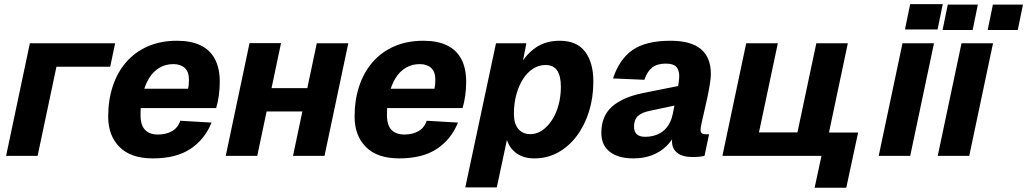

<svg xmlns="http://www.w3.org/2000/svg" viewBox="-20 -742 4890 914"><path d="M9 0 122.2 -536H528L504.6 -424.2H167.6L263.6 -494.8L159 0Z M707.4 12Q603 12 549 -42.2Q495 -96.4 495 -186.8Q495 -264.8 516.6 -330.9Q538.2 -397 580.2 -445.6Q622.2 -494.2 683.2 -521.1Q744.2 -548 822.6 -548Q889.2 -548 934.3 -526.4Q979.4 -504.8 1002.8 -461.3Q1026.2 -417.8 1026.2 -352.8Q1026.2 -319.4 1021.6 -286.5Q1017 -253.6 1009 -227.6H627.6L647.2 -319.6H875.4Q877.4 -328 878.4 -338.4Q879.4 -348.8 879.4 -362.8Q879.4 -400.2 859.5 -418.5Q839.6 -436.8 805.2 -436.8Q768.4 -436.8 739.2 -419.6Q710 -402.4 690.1 -370.4Q670.2 -338.4 659.6 -293.9Q649 -249.4 649 -195.2Q649 -146.2 670.4 -123.9Q691.8 -101.6 732.2 -101.6Q770.4 -101.6 798.8 -117.6Q827.2 -133.6 838.2 -167.2L987.2 -158.4Q954.2 -77.8 886.1 -32.9Q818 12 707.4 12Z M1054.6 0 1167.8 -536.6H1317.8L1204.6 0ZM1374.8 0 1488 -536H1638L1524.8 0ZM1134.8 -211.4 1158.6 -322.6H1544L1520.2 -211.4Z M1880.4 12Q1776 12 1722 -42.2Q1668 -96.4 1668 -186.8Q1668 -264.8 1689.6 -330.9Q1711.2 -397 1753.2 -445.6Q1795.2 -494.2 1856.2 -521.1Q1917.2 -548 1995.6 -548Q2062.2 -548 2107.3 -526.4Q2152.4 -504.8 2175.8 -461.3Q2199.2 -417.8 2199.2 -352.8Q2199.2 -319.4 2194.6 -286.5Q2190 -253.6 2182 -227.6H1800.6L1820.2 -319.6H2048.4Q2050.4 -328 2051.4 -338.4Q2052.4 -348.8 2052.4 -362.8Q2052.4 -400.2 2032.5 -418.5Q2012.6 -436.8 1978.2 -436.8Q1941.4 -436.8 1912.2 -419.6Q1883 -402.4 1863.1 -370.4Q1843.2 -338.4 1832.6 -293.9Q1822 -249.4 1822 -195.2Q1822 -146.2 1843.4 -123.9Q1864.8 -101.6 1905.2 -101.6Q1943.4 -101.6 1971.8 -117.6Q2000.2 -133.6 2011.2 -167.2L2160.2 -158.4Q2127.2 -77.8 2059.1 -32.9Q1991 12 1880.4 12Z M2195 150 2341.2 -536H2485.8L2461.8 -413.6L2452.2 -426.4Q2483.2 -483 2530.5 -515.5Q2577.8 -548 2645 -548Q2726 -548 2765.3 -496Q2804.6 -444 2804.6 -354Q2804.6 -277.6 2783.9 -211.2Q2763.2 -144.8 2725.3 -94.4Q2687.4 -44 2636.1 -16Q2584.8 12 2523.8 12Q2472.8 12 2439.1 -12.1Q2405.4 -36.2 2393.2 -76.4L2345 150ZM2504.2 -103.4Q2535 -103.4 2561.2 -121.4Q2587.4 -139.4 2607.7 -170.5Q2628 -201.6 2639 -242.5Q2650 -283.4 2650 -328.8Q2650 -380 2632.4 -406.3Q2614.8 -432.6 2576.2 -432.6Q2545.2 -432.6 2517.6 -415Q2490 -397.4 2469.8 -365.7Q2449.6 -334 2438 -291.8Q2426.4 -249.6 2426.4 -200.4Q2426.4 -153.2 2447.4 -128.3Q2468.4 -103.4 2504.2 -103.4Z M3212 -244 3073.2 -214.4Q3035 -206.8 3016.6 -189.4Q2998.2 -172 2998.2 -139.2Q2998.2 -115.4 3011.2 -103.1Q3024.2 -90.8 3051.2 -90.8Q3083.4 -90.8 3110.2 -102.1Q3137 -113.4 3155.9 -137.5Q3174.8 -161.6 3182.6 -199.4Q3185.6 -215.6 3190.8 -240.4Q3196 -265.2 3201.2 -292.4Q3206.4 -319.6 3209.9 -342.9Q3213.4 -366.2 3213.4 -379.2Q3213.4 -408.4 3199.5 -423.8Q3185.6 -439.2 3149.4 -439.2Q3108.6 -439.2 3084.7 -420.5Q3060.8 -401.8 3047.4 -362.2L2898.2 -368.6Q2928.2 -460 2991.4 -504Q3054.6 -548 3171.8 -548Q3269.6 -548 3316.8 -508.1Q3364 -468.2 3364 -390.8Q3364 -370.6 3359.1 -340.5Q3354.2 -310.4 3347.1 -276.7Q3340 -243 3332.4 -211.5Q3324.8 -180 3319.9 -156.4Q3315 -132.8 3315 -123.6Q3315 -111.8 3321.4 -107.3Q3327.8 -102.8 3339.8 -102.8H3355.4L3333.8 0Q3325.8 2.2 3309.7 3.9Q3293.6 5.6 3278.2 5.6Q3228.8 5.6 3203.9 -14.4Q3179 -34.4 3179 -69.4Q3179 -80.4 3180.9 -91.9Q3182.8 -103.4 3186.8 -116L3196.2 -108Q3179.2 -72.2 3151.1 -45.2Q3123 -18.2 3083.9 -3.1Q3044.8 12 2994.6 12Q2923 12 2882.8 -19.4Q2842.6 -50.8 2842.6 -109.6Q2842.6 -189.4 2893.6 -234.5Q2944.6 -279.6 3041.8 -299.2L3232.2 -337.4Z M3858 151.8 3914.4 -111.2H4065L4008.6 151.8ZM3791.4 0 3815.2 -111.2H3933.2L3909.4 0ZM4016 -536 3902.8 0H3419L3532.2 -536H3682.8L3593 -111.8H3776.2L3866 -536Z M4163 0 4276.2 -536H4426.2L4313 0ZM4288 -601.6 4312.8 -722.4H4468L4443.2 -601.6Z M4444 0 4557.2 -536H4707.2L4594 0ZM4467 -599.2 4491.8 -720H4635L4610.2 -599.2ZM4681.8 -599.2 4706.6 -720H4849.8L4825 -599.2Z"/></svg>

Font: Geist
Style: Italic
Weight: 400
Italic angle: -12°
Designer: Basement.studio, Andrés Briganti, Mateo Zaragoza
Foundry: Basement.studio, Vercel, Andrés Briganti, Guido Ferreyra, Mateo Zaragoza
Version: Version 1.500